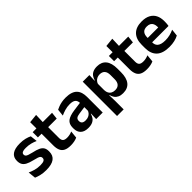

<svg xmlns="http://www.w3.org/2000/svg" viewBox="107 -1535 2621 2621"><g transform="rotate(-45 1417.5 -224.0)"><path d="M223.5 12Q164.5 12 118.8 0.8Q73 -10.5 41 -24.5L29.5 -135.5Q67.5 -118 113.2 -105Q159 -92 214 -92Q262 -92 283.5 -104.2Q305 -116.5 305 -141V-144Q305 -160.5 295.2 -171Q285.5 -181.5 261 -190.2Q236.5 -199 192 -209Q130.5 -223.5 94.8 -242.8Q59 -262 43.5 -290.2Q28 -318.5 28 -358V-362.5Q28 -432 77.5 -467.2Q127 -502.5 224 -502.5Q281.5 -502.5 325.8 -491.2Q370 -480 399.5 -464.5L411 -362.5Q376 -379 332.5 -390.2Q289 -401.5 239 -401.5Q206.5 -401.5 187.8 -396.2Q169 -391 161 -381.5Q153 -372 153 -358.5V-356Q153 -341 161.8 -330Q170.5 -319 194 -310.2Q217.5 -301.5 260 -291.5Q322 -278.5 359.5 -261Q397 -243.5 414 -216.2Q431 -189 431 -145V-139Q431 -63 379.5 -25.5Q328 12 223.5 12Z M698.5 10.5Q636 10.5 598.8 -8.2Q561.5 -27 545 -65Q528.5 -103 528.5 -158.5V-444.5H655.5V-177.5Q655.5 -137.5 673.8 -118.8Q692 -100 738 -100Q765 -100 790 -105.8Q815 -111.5 836 -121L825 -14Q800 -2.5 767.8 4Q735.5 10.5 698.5 10.5ZM457.5 -385.5V-486.5H831.5L820.5 -385.5ZM530 -477 529.5 -607 657 -620 652 -477Z M1196.5 0 1201 -120 1197.5 -131V-284.5L1197 -306.5Q1197 -354.5 1170.8 -377Q1144.5 -399.5 1085 -399.5Q1034.5 -399.5 990.2 -386.2Q946 -373 908.5 -355.5L919.5 -457.5Q941.5 -469 969.8 -479.2Q998 -489.5 1033 -496Q1068 -502.5 1108.5 -502.5Q1168.5 -502.5 1210 -488.2Q1251.5 -474 1276.2 -447.5Q1301 -421 1312 -384.2Q1323 -347.5 1323 -303V0ZM1036 11.5Q963 11.5 924.8 -25Q886.5 -61.5 886.5 -129V-143Q886.5 -214.5 930.5 -248.8Q974.5 -283 1070 -296L1209 -315L1216.5 -232.5L1088.5 -214Q1046.5 -208.5 1028.8 -194Q1011 -179.5 1011 -151.5V-146.5Q1011 -119 1028.2 -103.8Q1045.5 -88.5 1082.5 -88.5Q1115.5 -88.5 1139 -99Q1162.5 -109.5 1177.8 -126.8Q1193 -144 1199.5 -165.5L1217.5 -102H1195.5Q1187.5 -70.5 1169.8 -44.8Q1152 -19 1120 -3.8Q1088 11.5 1036 11.5Z M1708 11.5Q1664 11.5 1633.5 -2.8Q1603 -17 1584.2 -43Q1565.5 -69 1557.5 -104H1521L1553.5 -202Q1554.5 -167 1567.8 -143Q1581 -119 1604.8 -107Q1628.5 -95 1660.5 -95Q1709 -95 1734.5 -123.2Q1760 -151.5 1760 -207V-287.5Q1760 -342.5 1735 -370.5Q1710 -398.5 1661 -398.5Q1633 -398.5 1610.5 -387.8Q1588 -377 1573 -359Q1558 -341 1551.5 -317.5L1521.5 -386.5H1557Q1565 -418.5 1582.8 -444.8Q1600.5 -471 1632.2 -486.2Q1664 -501.5 1712.5 -501.5Q1799 -501.5 1844 -445.8Q1889 -390 1889 -281V-213Q1889 -103 1843.8 -45.8Q1798.5 11.5 1708 11.5ZM1428 172V-490.5H1556L1551 -366L1553.5 -343.5V-147L1552 -124L1555.5 10.5V172Z M2169.5 10.5Q2107 10.5 2069.8 -8.2Q2032.5 -27 2016 -65Q1999.5 -103 1999.5 -158.5V-444.5H2126.5V-177.5Q2126.5 -137.5 2144.8 -118.8Q2163 -100 2209 -100Q2236 -100 2261 -105.8Q2286 -111.5 2307 -121L2296 -14Q2271 -2.5 2238.8 4Q2206.5 10.5 2169.5 10.5ZM1928.5 -385.5V-486.5H2302.5L2291.5 -385.5ZM2001 -477 2000.5 -607 2128 -620 2123 -477Z M2602.5 12Q2476.5 12 2415 -46Q2353.5 -104 2353.5 -214V-278Q2353.5 -387 2411 -445.5Q2468.5 -504 2578 -504Q2652 -504 2701.5 -478Q2751 -452 2775.8 -404.2Q2800.5 -356.5 2800.5 -290V-272.5Q2800.5 -254.5 2798.8 -235.8Q2797 -217 2794 -200.5H2678Q2679.5 -228 2679.8 -252.8Q2680 -277.5 2680 -297.5Q2680 -332 2669 -356.2Q2658 -380.5 2635.5 -393Q2613 -405.5 2578 -405.5Q2526.5 -405.5 2502 -377Q2477.5 -348.5 2477.5 -296V-250.5L2478 -236V-197.5Q2478 -174.5 2485.2 -155Q2492.5 -135.5 2509.5 -121.2Q2526.5 -107 2554.8 -99Q2583 -91 2625.5 -91Q2671.5 -91 2713.2 -101.2Q2755 -111.5 2792.5 -129L2781.5 -28Q2748 -9.5 2702.8 1.2Q2657.5 12 2602.5 12ZM2421.5 -200.5V-285.5H2768V-200.5Z"/></g></svg>

Font: Anek Telugu SemiBold
Style: Regular
Weight: 600
Designer: Omkar Bhoir (Telugu), Yesha Goshar (Latin)
Foundry: Ek Type
Version: Version 1.003